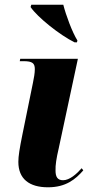

<svg xmlns="http://www.w3.org/2000/svg" viewBox="-20 -786 390 816"><path d="M297 -606H307L309 -614C287 -649 260 -722 249 -766H113L110 -756C139 -713 234 -637 297 -606ZM184 10C260 10 301 -24 334 -62L327 -71C306 -47 276 -20 248 -20C224 -20 216 -35 216 -61C215 -83 220 -115 229 -153L311 -536H66L64 -526H80C118 -526 128 -517 128 -492C128 -474 124 -454 120 -434L75 -213C63 -154 58 -122 58 -98C58 -26 104 10 184 10Z"/></svg>

Font: Noto Serif Display SemiCondensed ExtraBold
Style: Italic
Weight: 800
Width: 4
Italic angle: -12°
Designer: Monotype Design Team
Foundry: Monotype Imaging Inc.
Version: Version 2.009